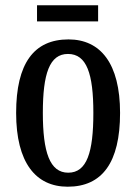

<svg xmlns="http://www.w3.org/2000/svg" viewBox="-20 -696 515 726"><path d="M120 -615H351V-676H120ZM236 10C366 10 434 -81 434 -269C434 -456 360 -547 239 -547C108 -547 41 -456 41 -269C41 -81 115 10 236 10ZM238 -43C168 -43 142 -121 142 -269C142 -417 167 -492 237 -492C308 -492 333 -417 333 -269C333 -121 309 -43 238 -43Z"/></svg>

Font: Noto Serif Khmer ExtraCondensed Medium
Style: Regular
Weight: 500
Width: 2
Designer: Danh Hong and the Monotype Design Team
Foundry: Monotype Imaging Inc.
Version: Version 2.004